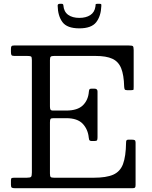

<svg xmlns="http://www.w3.org/2000/svg" viewBox="-20 -989 798 1009"><path d="M123 -695C133.3 -695 140 -694.1 143 -692.2C146 -690.4 147.5 -684.3 147.5 -674V-83C147.5 -70.7 146.1 -62.9 143.2 -59.8C140.4 -56.6 132.8 -55 120.5 -55H55.5C48.8 -55 44.2 -54.3 41.5 -53C38.8 -51.7 37.5 -47.7 37.5 -41V-18C37.5 -10 39 -5 42 -3C45 -1 50.2 0 57.5 0H676.5C683.2 0 687.5 -1.1 689.5 -3.2C691.5 -5.4 692.5 -10 692.5 -17V-240C692.5 -246.7 690.9 -250.8 687.8 -252.5C684.6 -254.2 679.8 -255 673.5 -255H654.5C650.2 -255 647.1 -254 645.2 -252C643.4 -250 642.5 -245.7 642.5 -239C641.8 -191 636.5 -153.7 626.5 -127C616.5 -100.3 599.3 -81.7 575 -71C550.7 -60.3 516.5 -55 472.5 -55H264.5C254.8 -55 248.8 -56.3 246.2 -59C243.8 -61.7 242.5 -67.7 242.5 -77V-346C242.5 -355 243.5 -360.9 245.5 -363.8C247.5 -366.6 252.8 -368 261.5 -368H327.5C367.2 -368 396.2 -358.2 414.8 -338.5C433.2 -318.8 443.8 -294.3 446.5 -265C447.2 -257.3 448.8 -252.6 451.5 -250.8C454.2 -248.9 457 -248 460 -248H476.5C483.8 -248 488.3 -249.3 490 -252C491.7 -254.7 492.5 -260 492.5 -268V-508C492.5 -518 487.3 -523 477 -523H460.5C455.5 -523 452.2 -522 450.5 -520C448.8 -518 447.7 -513.7 447 -507C444.7 -477.7 434.2 -453.8 415.5 -435.5C396.8 -417.2 367.5 -408 327.5 -408H259.5C251.5 -408 246.7 -409.8 245 -413.5C243.3 -417.2 242.5 -422.7 242.5 -430V-673C242.5 -682.7 243.9 -688.8 246.8 -691.2C249.6 -693.8 255.5 -695 264.5 -695H482.5C519.8 -695 549.2 -690.1 570.5 -680.2C591.8 -670.4 607.2 -653.8 616.8 -630.2C626.2 -606.8 631.5 -574.7 632.5 -534C632.8 -527.7 633.8 -522.9 635.2 -519.8C636.8 -516.6 641.2 -515 648.5 -515H668.5C677.2 -515 681.7 -516.3 682 -519C682.3 -521.7 682.5 -527 682.5 -535V-726C682.5 -737.7 680.9 -744.6 677.8 -746.8C674.6 -748.9 667.2 -750 655.5 -750H54.5C47.2 -750 42.5 -748.8 40.5 -746.2C38.5 -743.8 37.5 -738.7 37.5 -731V-716C37.5 -708.3 38.4 -702.9 40.2 -699.8C42.1 -696.6 47.2 -695 55.5 -695ZM397 -840C439.3 -840 468.8 -850.8 485.5 -872.2C502.2 -893.8 511.2 -922 512.5 -957C512.8 -962 512.6 -965.2 511.8 -966.8C510.9 -968.2 507.8 -969 502.5 -969H491.5C485.5 -969 482.5 -967.8 482.5 -965.2C482.5 -962.8 482.2 -959.2 481.5 -954.5C478.5 -934.2 469.4 -919.2 454.2 -909.5C439.1 -899.8 420 -895 397 -895C372.7 -895 353 -900.4 338 -911.2C323 -922.1 314.7 -938.7 313 -961C312.7 -966.3 309.7 -969 304 -969H294.5C286.8 -969 283 -965.8 283 -959.5C283.7 -923.5 292.1 -894.6 308.2 -872.8C324.4 -850.9 354 -840 397 -840Z"/></svg>

Font: Besley*
Style: Regular
Weight: 400
Designer: Owen Earl
Foundry: indestructible type*
Version: Version 3.000; ttfautohint (v1.8.3)